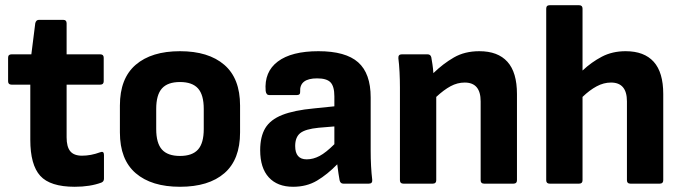

<svg xmlns="http://www.w3.org/2000/svg" viewBox="-20 -703 2615 735"><path d="M266 12Q172 12 134 -30Q96 -72 96 -168V-379H24Q11 -379 11 -392V-482Q11 -495 24 -495H100L115 -614Q118 -627 129 -627H222Q235 -627 235 -614V-495H364Q377 -495 377 -482V-392Q377 -379 364 -379H235V-177Q235 -141 249 -124Q263 -107 294 -107Q328 -107 363 -120Q378 -126 378 -110V-19Q378 -8 368 -4Q325 12 266 12Z M669 12Q560 12 499.5 -40Q439 -92 439 -196V-299Q439 -403 499.5 -455Q560 -507 669 -507Q778 -507 838.5 -455Q899 -403 899 -299V-196Q899 -92 839 -40Q779 12 669 12ZM669 -106Q716 -106 738 -130.5Q760 -155 760 -209V-286Q760 -340 738 -364.5Q716 -389 669 -389Q622 -389 600 -364.5Q578 -340 578 -286V-209Q578 -155 600 -130.5Q622 -106 669 -106Z M1102 12Q1042 12 1009 -24Q976 -60 976 -128Q976 -180 995.5 -212.5Q1015 -245 1060.5 -263Q1106 -281 1182 -288L1260 -296V-334Q1260 -372 1245.5 -387.5Q1231 -403 1194 -403Q1126 -403 1129 -352Q1130 -339 1116 -339H1011Q999 -339 997 -355Q991 -428 1043.5 -467.5Q1096 -507 1199 -507Q1303 -507 1351 -464.5Q1399 -422 1399 -330V-127Q1399 -64 1405 -14Q1406 0 1392 0H1294Q1283 0 1280 -13Q1276 -34 1271 -74Q1233 -35 1193.5 -11.5Q1154 12 1102 12ZM1110 -144Q1110 -93 1154 -93Q1179 -93 1203.5 -106Q1228 -119 1260 -151V-219L1200 -214Q1149 -209 1129.5 -193.5Q1110 -178 1110 -144Z M1524 0Q1511 0 1511 -13V-368Q1511 -397 1509.5 -427Q1508 -457 1505 -480Q1504 -495 1518 -495H1617Q1628 -495 1631 -484Q1633 -473 1635.5 -456.5Q1638 -440 1639 -423Q1676 -459 1717.5 -483Q1759 -507 1815 -507Q1886 -507 1922.5 -466.5Q1959 -426 1959 -343V-13Q1959 0 1946 0H1833Q1820 0 1820 -13V-315Q1820 -387 1759 -387Q1731 -387 1705 -373Q1679 -359 1650 -332V-13Q1650 0 1637 0Z M2084 0Q2071 0 2071 -13V-670Q2071 -683 2084 -683H2197Q2210 -683 2210 -670V-433Q2244 -465 2284 -486Q2324 -507 2375 -507Q2446 -507 2482.5 -466.5Q2519 -426 2519 -343V-13Q2519 0 2506 0H2393Q2380 0 2380 -13V-315Q2380 -387 2319 -387Q2291 -387 2264 -372.5Q2237 -358 2210 -332V-13Q2210 0 2197 0Z"/></svg>

Font: Sofia Sans ExtraBold
Style: Regular
Weight: 800
Designer: Botio Nikoltchev, Ani Petrova
Foundry: lettersoup
Version: Version 4.101; ttfautohint (v1.8.4.7-5d5b)